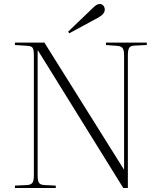

<svg xmlns="http://www.w3.org/2000/svg" viewBox="-20 -944 807 964"><path d="M55 0V-12L116 -15Q135 -16 142.5 -26Q150 -36 150 -62V-668Q150 -694 144 -703.5Q138 -713 117 -714L55 -718V-730H203L602 -93H603V-667Q603 -693 595 -703Q587 -713 565 -714L512 -718V-730H717V-718L654 -715Q635 -714 628.5 -703.5Q622 -693 622 -666V0H599L171 -690H169V-62Q169 -36 176 -26Q183 -16 202 -15L260 -12V0ZM328 -777 322 -785 444 -902Q458 -916 466 -920Q474 -924 481 -924Q492 -924 499 -915.5Q506 -907 506 -896Q506 -874 474 -856Z"/></svg>

Font: Display Extralight
Style: Regular
Weight: 200
Designer: Latin by Veronika Burian and Jose Scaglione. Greek by Irene Vlachou. Cyrillic by Vera Evstafieva.
Foundry: TypeTogether
Version: Version 3.002